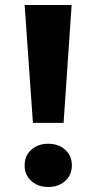

<svg xmlns="http://www.w3.org/2000/svg" viewBox="-20 -720 383 764"><path d="M78 -700 111 -231H233L265 -700ZM78 -62Q78 -24 104.5 0Q131 24 172 24Q213 24 239.5 0Q266 -24 266 -62Q266 -100 239.5 -124Q213 -148 172 -148Q131 -148 104.5 -124Q78 -100 78 -62Z"/></svg>

Font: Glinicke Jost Bold
Style: Bold
Weight: 700
Version: Version 3.710